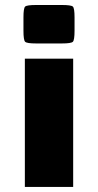

<svg xmlns="http://www.w3.org/2000/svg" viewBox="-20 -737 386 757"><path d="M78 0V-505.8H268.5V0ZM72.5 -615.5V-668.5Q72.5 -704.6 79.1 -711Q85.8 -717.3 122.3 -717.3H224.1Q260.6 -717.3 267.3 -711Q273.9 -704.6 273.9 -668.5V-615.5Q273.9 -578.9 267.3 -572.3Q260.6 -565.7 224.1 -565.7H122.3Q85.8 -565.7 79.1 -572.3Q72.5 -578.9 72.5 -615.5Z"/></svg>

Font: Science Gothic
Style: Regular
Weight: 400
Designer: Thomas Phinney, Vassil Kateliev, Brandon Buerkle
Foundry: Font Detective LLC
Version: Version 1.018